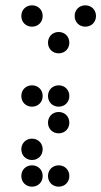

<svg xmlns="http://www.w3.org/2000/svg" viewBox="-20 -710 380 720"><path d="M100 -610C123 -610 140 -627 140 -650C140 -673 123 -690 100 -690C77 -690 60 -673 60 -650C60 -627 77 -610 100 -610ZM300 -610C323 -610 340 -627 340 -650C340 -673 323 -690 300 -690C277 -690 260 -673 260 -650C260 -627 277 -610 300 -610ZM200 -510C223 -510 240 -527 240 -550C240 -573 223 -590 200 -590C177 -590 160 -573 160 -550C160 -527 177 -510 200 -510ZM100 -310C123 -310 140 -327 140 -350C140 -373 123 -390 100 -390C77 -390 60 -373 60 -350C60 -327 77 -310 100 -310ZM200 -310C223 -310 240 -327 240 -350C240 -373 223 -390 200 -390C177 -390 160 -373 160 -350C160 -327 177 -310 200 -310ZM200 -210C223 -210 240 -227 240 -250C240 -273 223 -290 200 -290C177 -290 160 -273 160 -250C160 -227 177 -210 200 -210ZM100 -110C123 -110 140 -127 140 -150C140 -173 123 -190 100 -190C77 -190 60 -173 60 -150C60 -127 77 -110 100 -110ZM100 -10C123 -10 140 -27 140 -50C140 -73 123 -90 100 -90C77 -90 60 -73 60 -50C60 -27 77 -10 100 -10ZM200 -10C223 -10 240 -27 240 -50C240 -73 223 -90 200 -90C177 -90 160 -73 160 -50C160 -27 177 -10 200 -10Z"/></svg>

Font: TINY 5x3 80
Style: Regular
Weight: 200
Designer: Jack Halten Fahnestock
Foundry: Velvetyne Type Foundry
Version: Version 1.002;hotconv 1.0.109;makeotfexe 2.5.65596